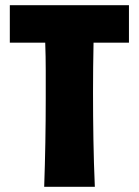

<svg xmlns="http://www.w3.org/2000/svg" viewBox="-20 -723 538 743"><path d="M479 -558H342Q341 -510 340.5 -462Q340 -414 340 -366Q340 -274 341.5 -183Q343 -92 347 0H151Q157 -171 157 -342V-450Q157 -504 155 -558H18V-703H479Z"/></svg>

Font: CAT Rhythmus
Style: Regular
Weight: 400
Designer: Peter Wiegel nach alter Vorlage
Foundry: Peter Wiegel
Version: 1.000